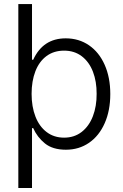

<svg xmlns="http://www.w3.org/2000/svg" viewBox="-20 -727 607 946"><path d="M137.7 -707V-432.6H143.6Q191.9 -538.1 303.7 -538.1Q368.7 -538.1 418.5 -503.9Q468.3 -469.7 495.8 -407.5Q523.4 -345.2 523.4 -263.7Q523.4 -182.1 495.8 -119.9Q468.3 -57.6 418.7 -23.4Q369.1 10.7 304.7 10.7Q239.7 10.7 201.4 -20.3Q163.1 -51.3 143.6 -95.7H137.7V199.2H70.3V-707ZM295.9 -477.5Q245.1 -477.5 209 -450.7Q172.9 -423.8 154.3 -375.7Q135.7 -327.6 135.7 -264.6Q135.7 -201.2 154.8 -152.3Q173.8 -103.5 210 -76.2Q246.1 -48.8 295.9 -48.8Q346.2 -48.8 382.6 -77.1Q418.9 -105.5 437.7 -154.5Q456.5 -203.6 456.1 -264.6Q456.5 -325.2 438 -373.5Q419.4 -421.9 383.1 -449.7Q346.7 -477.5 295.9 -477.5Z"/></svg>

Font: Pretendard Std Light
Style: Regular
Weight: 300
Designer: Base glyphs from Inter by Rasmus Andersson; Hangeul glyphs from Noto Sans CJK(Source Han Sans) by Jang Soo-young and Kan
Foundry: Kil Hyung-jin
Version: Version 1.309